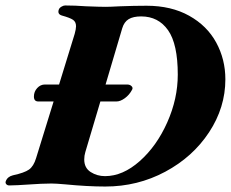

<svg xmlns="http://www.w3.org/2000/svg" viewBox="-82 -675 844 702"><path d="M742 -385Q742 -282 682.5 -191.5Q623 -101 522 -47Q421 7 303 7Q238 7 156 -1Q122 -4 106 -4Q86 -4 67 -3Q48 -2 33 -1Q-25 3 -48 3Q-55 3 -59 -1.5Q-63 -6 -61 -12Q-55 -29 -35 -34Q7 -43 24 -55Q41 -67 50 -97L114 -304H58Q42 -304 42 -322Q42 -340 54 -353Q66 -366 82 -366H134L191 -551Q196 -569 196 -579Q196 -595 185 -602.5Q174 -610 145 -618Q127 -623 133 -640Q135 -646 142.5 -650.5Q150 -655 156 -655Q192 -655 233 -652Q285 -650 304 -650Q319 -650 357 -652Q409 -654 454 -654Q544 -654 609.5 -617.5Q675 -581 708.5 -519.5Q742 -458 742 -385ZM568 -402Q568 -514 532.5 -564.5Q497 -615 434 -615Q405 -615 388.5 -605Q372 -595 365 -572L304 -366H383Q393 -366 399 -360Q405 -354 401 -347Q391 -328 374.5 -316Q358 -304 344 -304H285L230 -119Q226 -106 226 -92Q226 -61 249.5 -46Q273 -31 302 -31Q367 -31 429 -86Q491 -141 529.5 -227.5Q568 -314 568 -402Z"/></svg>

Font: EB Garamond ExtraBold
Style: Italic
Weight: 800
Italic angle: -17.2°
Designer: Georg Duffner and Octavio Pardo
Foundry: Georg Duffner
Version: Version 1.000